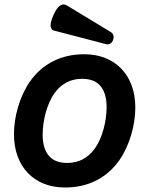

<svg xmlns="http://www.w3.org/2000/svg" viewBox="-20 -835 640 866"><path d="M283.2 -100.1Q322.8 -100.1 353.8 -116.7Q384.8 -133.3 407.7 -165Q420.9 -183.6 430.9 -206.5Q440.9 -229.5 447.5 -254.2Q454.1 -278.8 457.5 -303.7Q460.9 -328.6 460.9 -351.6Q460.9 -413.6 433.6 -446.5Q406.2 -479.5 350.1 -479.5Q310.5 -479.5 279.5 -462.9Q248.5 -446.3 225.6 -414.6Q212.4 -396 202.4 -373Q192.4 -350.1 185.8 -325.4Q179.2 -300.8 175.8 -275.6Q172.4 -250.5 172.4 -228Q172.4 -166 199.7 -133.1Q227.1 -100.1 283.2 -100.1ZM273.4 10.7Q220.7 10.7 178.2 -6.3Q135.7 -23.4 105.7 -54.7Q75.7 -85.9 59.3 -130.4Q43 -174.8 43 -230Q43 -258.8 47.6 -290Q52.2 -321.3 61.3 -352.1Q70.3 -382.8 83.7 -412.1Q97.2 -441.4 114.7 -466.8Q157.2 -527.3 219.5 -558.8Q281.7 -590.3 359.9 -590.3Q412.6 -590.3 455.1 -573.2Q497.6 -556.2 527.6 -524.9Q557.6 -493.7 574 -449Q590.3 -404.3 590.3 -349.6Q590.3 -320.8 585.7 -289.6Q581.1 -258.3 572 -227.5Q563 -196.8 549.6 -167.5Q536.1 -138.2 518.6 -112.8Q476.1 -52.2 413.8 -20.8Q351.6 10.7 273.4 10.7ZM479 -690.9Q488.8 -685.1 491.5 -675.5Q494.1 -666 490.2 -655.3Q486.3 -644 477.5 -638.4Q468.8 -632.8 457 -636.2L222.7 -697.3Q210 -700.7 208.3 -717Q206.5 -733.4 221.2 -767.1Q235.8 -800.3 251 -809.8Q266.1 -819.3 279.8 -811.5Z"/></svg>

Font: Courier Prime
Style: Bold Italic
Weight: 700
Monospace: yes
Designer: Alan Dague-Greene
Foundry: Quote-Unquote Apps
Version: Version 1.202